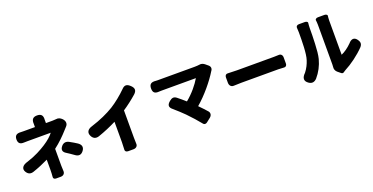

<svg xmlns="http://www.w3.org/2000/svg" viewBox="-27 -1652 4954 2548"><g transform="rotate(-20 2450.0 -378.5)"><path d="M832 -308C814 -319 796 -329 777 -339C739 -360 701 -355 673 -322C637 -280 643 -243 691 -215C706 -206 720 -197 734 -187C750 -176 767 -165 784 -152C828 -118 868 -119 902 -164C936 -209 924 -249 877 -280C861 -290 847 -299 832 -308ZM570 -196V-316C647 -374 717 -444 768 -501C779 -513 793 -528 807 -544C839 -577 830 -621 797 -653C776 -674 746 -688 717 -682C701 -680 683 -679 665 -679H572V-722C572 -723 572 -724 572 -725C577 -785 555 -815 495 -815C435 -815 413 -784 417 -724C417 -723 417 -723 417 -722V-679H260C248 -679 233 -679 217 -680C161 -684 130 -664 130 -608C130 -554 157 -533 211 -536C230 -537 249 -537 263 -537C303 -537 531 -537 588 -537C562 -500 511 -454 442 -410C379 -370 290 -319 166 -280C100 -263 59 -220 96 -163C121 -125 153 -114 196 -128C270 -153 347 -185 416 -219V-77C416 -47 414 -5 411 26C409 43 423 58 447 58H492H513C552 58 575 33 573 -2C571 -27 570 -55 570 -77Z M1603 -290V-483C1671 -528 1740 -581 1801 -635C1845 -675 1845 -712 1802 -753C1758 -795 1723 -800 1681 -755C1617 -691 1530 -620 1456 -574C1369 -521 1262 -472 1132 -431C1072 -414 1041 -374 1069 -318C1091 -274 1126 -259 1173 -274C1263 -305 1355 -344 1433 -384V-97C1433 -65 1431 -22 1429 10C1427 28 1442 45 1469 45H1519H1545C1586 45 1609 18 1605 -15C1604 -42 1603 -73 1603 -97Z M2406 -706C2299 -706 2196 -706 2161 -706C2153 -706 2144 -706 2134 -707C2072 -714 2040 -694 2040 -632C2040 -572 2068 -553 2128 -558C2140 -559 2151 -559 2161 -559C2246 -559 2561 -559 2646 -559C2602 -483 2523 -385 2429 -309C2391 -343 2354 -374 2321 -400C2285 -428 2256 -422 2221 -393C2172 -353 2169 -317 2219 -278C2268 -236 2321 -187 2359 -149C2415 -92 2485 -14 2530 43C2541 57 2564 59 2583 44L2621 14L2640 -1C2671 -26 2674 -62 2652 -87C2620 -123 2584 -162 2547 -199C2672 -305 2799 -460 2868 -574C2868 -575 2869 -575 2869 -576C2892 -603 2889 -636 2862 -658L2822 -691C2801 -708 2773 -715 2755 -711C2734 -708 2708 -706 2681 -706C2627 -706 2514 -706 2406 -706Z M3835 -382V-419C3835 -454 3813 -474 3784 -472C3762 -471 3737 -470 3714 -470C3618 -470 3334 -470 3194 -470C3158 -470 3104 -472 3062 -474C3041 -475 3024 -459 3024 -432V-382V-356C3024 -315 3050 -290 3084 -292C3120 -294 3160 -295 3194 -295C3333 -295 3617 -295 3714 -295C3740 -295 3772 -293 3798 -291C3818 -290 3835 -306 3835 -332Z M4410 -379C4410 -256 4410 -138 4410 -110C4410 -97 4409 -85 4408 -73C4404 -47 4415 -17 4437 1L4481 37C4492 47 4508 47 4516 40C4524 34 4534 27 4547 20C4639 -27 4756 -112 4838 -198C4866 -231 4867 -261 4842 -297C4805 -351 4760 -344 4718 -294C4671 -247 4618 -209 4570 -189C4570 -266 4570 -583 4570 -671C4570 -698 4573 -724 4575 -741C4576 -748 4562 -764 4537 -764H4489H4444C4418 -764 4404 -747 4405 -739C4407 -722 4410 -698 4410 -672C4410 -628 4410 -501 4410 -379ZM4288 -444C4292 -523 4293 -605 4293 -665C4293 -693 4296 -723 4298 -742C4299 -748 4285 -764 4261 -764H4214H4175C4146 -764 4131 -745 4135 -723C4137 -707 4138 -687 4138 -663C4138 -540 4137 -360 4109 -279C4094 -231 4069 -178 4031 -130C3979 -80 3971 -31 4031 9C4072 36 4108 29 4142 -6C4200 -73 4242 -152 4265 -240C4278 -290 4285 -366 4288 -444Z"/></g></svg>

Font: GenSenRounded2 TW H
Style: Regular
Weight: 900
Version: Version 2.100;PS 2.1;hotconv 16.6.51;makeotf.lib2.5.65220 DE